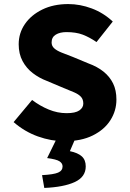

<svg xmlns="http://www.w3.org/2000/svg" viewBox="-20 -683 640 945"><path d="M297 12Q232 12 166.5 -11.5Q101 -35 47 -82L138 -191Q176 -162 219.5 -144Q263 -126 308 -126Q351 -126 370.5 -139.5Q390 -153 390 -173Q390 -194 378.5 -206.5Q367 -219 345 -228.5Q323 -238 293 -250L210 -285Q173 -299 141.5 -323Q110 -347 91 -382.5Q72 -418 72 -465Q72 -520 102.5 -564.5Q133 -609 188 -636Q243 -663 316 -663Q374 -663 431.5 -641.5Q489 -620 535 -577L455 -476Q420 -500 387 -512.5Q354 -525 307 -525Q275 -525 254.5 -512.5Q234 -500 234 -474Q234 -457 246.5 -445.5Q259 -434 282.5 -424.5Q306 -415 338 -403L415 -371Q459 -355 489.5 -330.5Q520 -306 536.5 -272.5Q553 -239 553 -193Q553 -138 523.5 -91.5Q494 -45 437 -16.5Q380 12 297 12ZM198 242 187 179Q244 176 266 166.5Q288 157 288 136Q288 121 273 111Q258 101 212 95L264 -11H355L324 61Q363 69 382.5 86.5Q402 104 402 136Q402 188 348 213Q294 238 198 242Z"/></svg>

Font: Source Code Pro ExtraBold
Style: Regular
Weight: 800
Monospace: yes
Designer: Paul D. Hunt, Teo Tuominen
Foundry: Adobe Systems Incorporated
Version: Version 1.018;hotconv 1.0.116;makeotfexe 2.5.65601